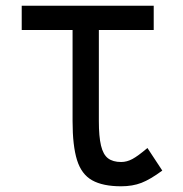

<svg xmlns="http://www.w3.org/2000/svg" viewBox="-20 -638 640 672"><path d="M404 14Q340 14 302.5 -7Q265 -28 249.5 -78Q234 -128 234 -214V-590H326V-214Q326 -160 333.5 -128.5Q341 -97 358 -84Q375 -71 404 -71Q424 -71 443.5 -81.5Q463 -92 496 -120L548 -41Q506 -10 475 2Q444 14 404 14ZM56 -533V-618H518V-533Z"/></svg>

Font: Victor Mono SemiBold
Style: Regular
Weight: 600
Monospace: yes
Designer: Rune Bjørnerås
Version: Version 1.561;gftools[0.9.30]